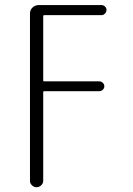

<svg xmlns="http://www.w3.org/2000/svg" viewBox="-20 -540 540 779"><path d="M127.9 219.7Q118.2 219.7 109.9 211.9Q101.6 204.1 101.6 194.3V-485.4Q101.6 -500 112.3 -509.8Q123 -519.5 137.7 -519.5H391.6Q399.4 -519.5 405.8 -513.7Q412.1 -507.8 412.1 -500Q412.1 -492.2 406.2 -485.4Q400.4 -478.5 391.6 -478.5H159.2Q155.3 -478.5 155.3 -473.6V-213.9Q155.3 -210 159.2 -210H382.8Q390.6 -210 397 -204.1Q403.3 -198.2 403.3 -189.9Q403.3 -181.6 397 -175.8Q390.6 -169.9 382.8 -169.9H159.2Q155.3 -169.9 155.3 -165V194.3Q155.3 204.1 147 211.9Q138.7 219.7 127.9 219.7Z"/></svg>

Font: Rounded-L Mgen+ 1mn light
Style: Regular
Weight: 200
Designer: [Source Han Sans]
Ryoko NISHIZUKA  (kana & ideographs); Paul D. Hunt (Latin, Greek & Cyrillic); Wenlong ZHANG  (bopomofo
Version: Version 1.059.20150602